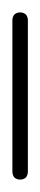

<svg xmlns="http://www.w3.org/2000/svg" viewBox="-20 -290 65 310"><path d="M0 -13H25V-258H0ZM13 -25Q9 -25 6 -23.5Q3 -22 1.5 -19Q0 -16 0 -13Q0 -9 1.5 -6Q3 -3 6 -1.5Q9 0 13 0Q16 0 19 -1.5Q22 -3 23.5 -6Q25 -9 25 -13Q25 -16 23.5 -19Q22 -22 19 -23.5Q16 -25 13 -25ZM13 -270Q9 -270 6 -268.5Q3 -267 1.5 -264Q0 -261 0 -258Q0 -254 1.5 -251Q3 -248 6 -246.5Q9 -245 13 -245Q16 -245 19 -246.5Q22 -248 23.5 -251Q25 -254 25 -258Q25 -261 23.5 -264Q22 -267 19 -268.5Q16 -270 13 -270Z"/></svg>

Font: Wavefont Thin
Style: Regular
Weight: 100
Monospace: yes
Version: Version 3.005;gftools[0.9.33]